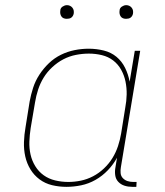

<svg xmlns="http://www.w3.org/2000/svg" viewBox="-20 -717 640 745"><path d="M238 8Q209 8 182 1.5Q155 -5 133.5 -21Q112 -37 98 -60Q84 -83 78 -110Q72 -137 73 -166Q74 -195 79 -223L95 -323Q100 -350 108.5 -376.5Q117 -403 133 -427.5Q149 -452 170 -472Q191 -492 216.5 -504.5Q242 -517 269.5 -522.5Q297 -528 324 -528Q354 -528 382.5 -521Q411 -514 432 -496.5Q453 -479 465.5 -453.5Q478 -428 483 -400L503 -520H524L449 -68Q447 -57 448 -45.5Q449 -34 456.5 -26Q464 -18 474.5 -14.5Q485 -11 497 -11H510L509 8H493Q477 8 463 3.5Q449 -1 439 -11.5Q429 -22 427 -37.5Q425 -53 428 -68L434 -105Q420 -79 398.5 -56.5Q377 -34 350.5 -19Q324 -4 295 2Q266 8 238 8ZM245 -11Q269 -11 293.5 -16Q318 -21 341 -33Q364 -45 383.5 -63.5Q403 -82 416.5 -104Q430 -126 438 -150.5Q446 -175 450 -199L466 -299Q471 -325 471.5 -350.5Q472 -376 467 -400.5Q462 -425 450 -446.5Q438 -468 419 -482.5Q400 -497 375.5 -503Q351 -509 325 -509Q300 -509 274.5 -504Q249 -499 226 -487Q203 -475 183 -456.5Q163 -438 149.5 -416Q136 -394 128 -369.5Q120 -345 116 -320L99 -220Q95 -194 94 -168Q93 -142 98.5 -117.5Q104 -93 117 -72Q130 -51 149.5 -37Q169 -23 194 -17Q219 -11 245 -11ZM469 -644Q463 -644 457.5 -646Q452 -648 448.5 -653Q445 -658 444 -664Q443 -670 444 -676Q444 -681 446.5 -685Q449 -689 453 -691.5Q457 -694 461 -695.5Q465 -697 470 -697Q476 -697 481.5 -694.5Q487 -692 491 -687Q495 -682 496 -676Q497 -670 496 -664Q495 -659 492.5 -655Q490 -651 486.5 -648.5Q483 -646 478.5 -645Q474 -644 469 -644ZM239 -644Q233 -644 227.5 -646Q222 -648 218.5 -653Q215 -658 214 -664Q213 -670 214 -676Q214 -681 216.5 -685Q219 -689 223 -691.5Q227 -694 231 -695.5Q235 -697 240 -697Q246 -697 251.5 -694.5Q257 -692 261 -687Q265 -682 266 -676Q267 -670 266 -664Q265 -659 262.5 -655Q260 -651 256.5 -648.5Q253 -646 248.5 -645Q244 -644 239 -644Z"/></svg>

Font: Iosevka Etoile Thin
Style: Italic
Weight: 100
Italic angle: -9°
Designer: Belleve Invis
Foundry: Belleve Invis
Version: Version 22.1.2; ttfautohint (v1.8.4)